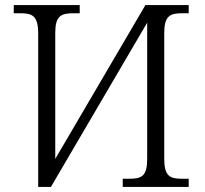

<svg xmlns="http://www.w3.org/2000/svg" viewBox="-20 -734 805 754"><path d="M130 -602V0H180L558 -645V-111C558 -42 537 -32 487 -32H462V0H721V-32H695C647 -32 625 -42 625 -111V-604C625 -672 648 -682 695 -682H721V-714H551L197 -110V-604C197 -672 219 -682 270 -682H293V-714H34V-682H60C107 -682 130 -672 130 -602Z"/></svg>

Font: Noto Serif Light
Style: Regular
Weight: 300
Designer: Monotype Design Team
Foundry: Monotype Imaging Inc.
Version: Version 2.013